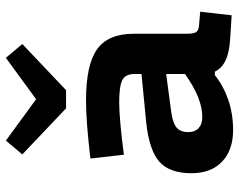

<svg xmlns="http://www.w3.org/2000/svg" viewBox="-100 -703 814 654"><g transform="rotate(-90 307.0 -376.0)"><path d="M519 -327V-149Q519 -123 525 -114.5Q531 -106 549 -105L594 -101L582 6L501 1Q455 -2 428.5 -14.5Q402 -27 390 -51H378Q340 -21 292.5 -5Q245 11 191 11Q123 11 83.5 -26.5Q44 -64 44 -131Q44 -206 83.5 -240.5Q123 -275 217 -285L382 -301V-324Q382 -356 361 -366.5Q340 -377 285 -377Q259 -377 213 -373Q167 -369 107 -361L94 -475Q152 -482 203 -486Q254 -490 292 -490Q413 -490 466 -452.5Q519 -415 519 -327ZM184 -141Q184 -119 197.5 -106.5Q211 -94 235 -94Q268 -94 304 -108.5Q340 -123 382 -153V-217L255 -200Q216 -195 200 -182Q184 -169 184 -141ZM437 -763 484 -707 327 -558H265L108 -707L155 -763L296 -660Z"/></g></svg>

Font: Intel One Mono
Style: Bold
Weight: 700
Monospace: yes
Designer: Fred Shallcrass
Foundry: Frere-Jones Type LLC
Version: Version 1.400;hotconv 1.1.0;makeotfexe 2.6.0;FJTRelease1.4